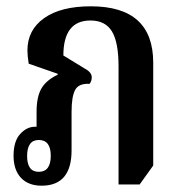

<svg xmlns="http://www.w3.org/2000/svg" viewBox="-20 -579 569 609"><path d="M112 10Q70 10 46.5 -15Q23 -40 23 -85Q23 -131 44 -154Q65 -177 91 -177Q94 -177 96 -177V-224Q96 -272 111.5 -298.5Q127 -325 163 -342V-345L71 -377Q69 -390 68 -400Q67 -410 67 -419Q67 -484 120 -521.5Q173 -559 268 -559Q466 -559 466 -380V-54L423 6H356V-369Q356 -445 335 -479.5Q314 -514 267 -514Q181 -514 181 -403L248 -362Q271 -350 271 -334Q271 -321 264 -313Q230 -315 218.5 -294Q207 -273 207 -224V-102Q207 10 112 10ZM103 -34Q141 -34 141 -85Q141 -135 103 -135Q66 -135 66 -84Q66 -34 103 -34Z"/></svg>

Font: Noto Serif Thai ExtraCondensed SemiBold
Style: Regular
Weight: 600
Width: 2
Designer: Monotype Design Team
Foundry: Monotype Imaging Inc.
Version: Version 2.001; ttfautohint (v1.8.4.7-5d5b)